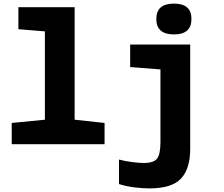

<svg xmlns="http://www.w3.org/2000/svg" viewBox="-20 -800 1240 1065"><path d="M1042 -695Q1042 -780 945 -780Q847 -780 847 -695Q847 -609 945 -609Q1042 -609 1042 -695ZM560 0V-118L394 -136V-760H82V-638L229 -626V-136L45 -118V0ZM1035 26V-553H702V-428L870 -415V-12Q870 55 851.5 79.5Q833 104 778 104Q756 104 716.5 99.5Q677 95 640 85V221Q681 234 726.5 239.5Q772 245 808 245Q933 245 984 190.5Q1035 136 1035 26Z"/></svg>

Font: Noto Sans Mono UI ExtraBold
Style: Regular
Weight: 800
Designer: Monotype Design team
Foundry: Monotype Imaging Inc.
Version: 1.000